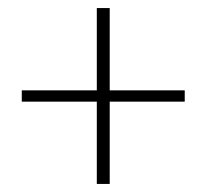

<svg xmlns="http://www.w3.org/2000/svg" viewBox="-20 -568 512 476"><path d="M220 -112V-316H34V-344H220V-548H252V-344H438V-316H252V-112Z"/></svg>

Font: Source Sans 3
Style: Regular
Weight: 200
Designer: Paul D. Hunt
Foundry: Adobe
Version: Version 3.046;hotconv 1.0.118;makeotfexe 2.5.65603